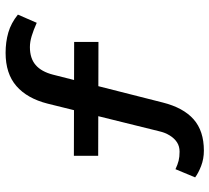

<svg xmlns="http://www.w3.org/2000/svg" viewBox="-52 -684 766 703"><g transform="rotate(-90 331.5 -332.0)"><path d="M132 31Q102 31 76 21Q50 11 34 -1L64 -73Q81 -65 95 -61.5Q109 -58 128 -58Q148 -58 162.5 -67.5Q177 -77 187.5 -94Q198 -111 203 -133L304 -541Q323 -616 368.5 -655.5Q414 -695 490 -695Q530 -695 564.5 -685Q599 -675 630 -650L600 -581Q573 -593 551.5 -599.5Q530 -606 511 -606Q470 -606 445.5 -585Q421 -564 410 -521L308 -119Q289 -44 246.5 -6.5Q204 31 132 31ZM113 -356V-445L530 -444V-355Z"/></g></svg>

Font: Lexend Exa
Style: Regular
Weight: 400
Designer: Bonnie Shaver-Troup, Thomas Jockin
Foundry: Lexend
Version: Version 1.007